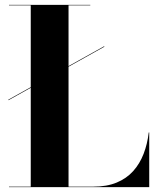

<svg xmlns="http://www.w3.org/2000/svg" viewBox="-20 -770 654 790"><path d="M14.5 -357.5V-360L409 -580V-577.5ZM17 0V-2H106.5V-748H17V-750H351.5V-748H262V-2H364Q419.5 -2 460 -18.8Q500.5 -35.5 527.8 -65.8Q555 -96 570.8 -136.8Q586.5 -177.5 592 -225H594V0Z"/></svg>

Font: Bodoni Moda 96pt
Style: Bold
Weight: 700
Version: Version 2.005